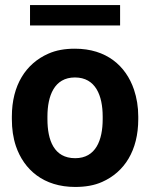

<svg xmlns="http://www.w3.org/2000/svg" viewBox="-20 -731 601 761"><path d="M27 -259C27 -220 32 -185 43 -152C75 -58 153 10 278 10C318 10 354 4 385 -10C473 -49 528 -134 528 -259V-269C528 -308 522 -343 511 -376C479 -470 402 -538 277 -538C237 -538 202 -532 171 -518C83 -479 27 -394 27 -269ZM99 -630H456V-711H99ZM168 -259V-269C168 -351 195 -424 277 -424C359 -424 387 -352 387 -269V-259C387 -176 360 -104 278 -104C194 -104 168 -175 168 -259Z"/></svg>

Font: Asimov Pro
Style: Bd
Weight: 700
Designer: Google
Version: Version 2.000980; 2014